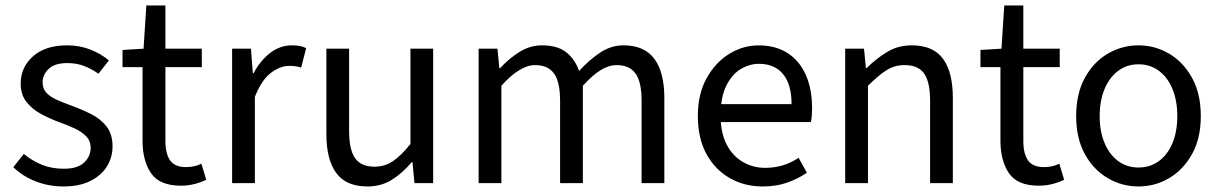

<svg xmlns="http://www.w3.org/2000/svg" viewBox="-20 -662 4406 694"><path d="M209.5 12Q155.8 12 108.6 -6.6Q61.4 -25.1 28.1 -57.7L66 -105.6Q97.8 -79.9 132.4 -66Q167 -52.1 212.2 -52.1Q260.1 -52.1 283.9 -74.4Q307.7 -96.8 307.7 -127.6Q307.7 -152.6 291.6 -169.2Q275.5 -185.7 250.6 -197.4Q225.6 -209 198 -219Q161.8 -232 129 -249.6Q96.2 -267.3 75.5 -293.7Q54.8 -320.2 54.8 -360.1Q54.8 -418.9 99.4 -458.5Q144 -498.1 222.5 -498.1Q268.1 -498.1 306.9 -482.8Q345.7 -467.4 373.6 -443.5L335.8 -395.5Q310.3 -413.6 283.3 -423.8Q256.3 -434 223.5 -434Q177.4 -434 155.7 -412.8Q134 -391.6 134 -364.3Q134 -341.9 147.2 -327.3Q160.4 -312.7 183.7 -302Q207 -291.4 237.1 -280.7Q275.1 -266.8 309.5 -249.5Q344 -232.1 365.4 -204.5Q386.8 -176.9 386.8 -132.5Q386.8 -93.1 366.4 -60.3Q346 -27.6 306.4 -7.8Q266.8 12 209.5 12Z M634.2 9.2Q556.5 9.2 525.9 -36Q495.2 -81.3 495.2 -153.3V-419.3H422.9V-481.4L498.9 -486L509 -642.3H577.9V-486H709.5V-419.3H577.9V-151.8Q577.9 -107.6 594.5 -82.8Q611.2 -58 652.7 -58Q666.1 -58 679.9 -60.6Q693.7 -63.2 708 -70.3L725.5 -12.2Q706.5 -2.8 682.8 3.2Q659.1 9.2 634.2 9.2Z M819 0V-486.1H887L893.9 -397.6H896.6Q921.5 -444.1 957.1 -471.1Q992.8 -498.1 1034.9 -498.1Q1050.9 -498.1 1063.2 -495.9Q1075.5 -493.7 1086.7 -488.1L1068.6 -417.9Q1058.2 -420.9 1048.8 -422.4Q1039.3 -423.9 1024.2 -423.9Q993.4 -423.9 959.8 -399.1Q926.2 -374.3 901.3 -312.1V0Z M1308 12Q1231.3 12 1195.5 -36.5Q1159.7 -85 1159.7 -178V-486H1241.9V-188.7Q1241.9 -120.8 1263.5 -90.2Q1285.2 -59.5 1333.3 -59.5Q1370.4 -59.5 1399.7 -79Q1429 -98.5 1463.6 -141.5V-486H1545.7V0H1478L1471 -75.9H1468.3Q1434.8 -36.3 1396.4 -12.2Q1358 12 1308 12Z M1710 0V-486.1H1778L1784.9 -415.6H1787.6Q1819.5 -450.3 1857.5 -474.2Q1895.5 -498.1 1938.9 -498.1Q1995 -498.1 2026.6 -473.2Q2058.2 -448.2 2073.1 -405.5Q2111.1 -446.9 2150.2 -472.5Q2189.4 -498.1 2233.4 -498.1Q2308.9 -498.1 2345.1 -449.5Q2381.3 -401 2381.3 -308V0H2299.1V-297.4Q2299.1 -365.6 2277.3 -396.1Q2255.5 -426.7 2208.6 -426.7Q2180.4 -426.7 2150.5 -408.2Q2120.7 -389.7 2086.8 -352V0H2004.5V-297.4Q2004.5 -365.6 1982.7 -396.1Q1961 -426.7 1914.1 -426.7Q1859.3 -426.7 1792.3 -352V0Z M2736.4 12Q2670.8 12 2617.7 -18.3Q2564.5 -48.6 2533.4 -105.5Q2502.4 -162.5 2502.4 -242.9Q2502.4 -322.1 2534.1 -379.2Q2565.7 -436.4 2615.8 -467.2Q2665.8 -498 2721.9 -498Q2784.3 -498 2827.5 -469.7Q2870.8 -441.5 2893.1 -390.3Q2915.4 -339.2 2915.4 -270Q2915.4 -257.5 2914.5 -245.2Q2913.6 -232.9 2910.9 -220.8H2561.3V-285.6H2841.2Q2841.2 -356.4 2810.7 -393.9Q2780.1 -431.3 2723.1 -431.3Q2689.7 -431.3 2658 -412.7Q2626.3 -394 2605.5 -352.8Q2584.7 -311.5 2584.7 -243.7Q2584.7 -181.8 2606.4 -139.9Q2628.2 -98 2665.1 -76.6Q2701.9 -55.3 2745.7 -55.3Q2781.2 -55.3 2811.4 -65Q2841.7 -74.8 2866.7 -91.6L2896.6 -37.7Q2865.3 -16 2825.7 -2Q2786.1 12 2736.4 12Z M3035 0V-486.1H3103L3109.9 -416H3112.6Q3147.7 -450.7 3186.8 -474.4Q3226 -498.1 3275.7 -498.1Q3353 -498.1 3388.6 -449.5Q3424.1 -401 3424.1 -308V0H3341.9V-297.4Q3341.9 -365.6 3320.4 -396.1Q3298.9 -426.7 3250.2 -426.7Q3212.9 -426.7 3183.6 -407.8Q3154.3 -389 3117.3 -352V0Z M3735.2 9.2Q3657.5 9.2 3626.9 -36Q3596.2 -81.3 3596.2 -153.3V-419.3H3523.9V-481.4L3599.9 -486L3610 -642.3H3678.9V-486H3810.5V-419.3H3678.9V-151.8Q3678.9 -107.6 3695.5 -82.8Q3712.2 -58 3753.7 -58Q3767.1 -58 3780.9 -60.6Q3794.7 -63.2 3809 -70.3L3826.5 -12.2Q3807.5 -2.8 3783.8 3.2Q3760.1 9.2 3735.2 9.2Z M4095.2 12Q4035.6 12 3984.1 -18.1Q3932.7 -48.1 3901.3 -105Q3869.9 -161.9 3869.9 -242.4Q3869.9 -323.5 3901.3 -380.8Q3932.7 -438 3984.1 -468Q4035.6 -498.1 4095.2 -498.1Q4154.7 -498.1 4205.9 -468Q4257 -438 4288.7 -380.8Q4320.4 -323.5 4320.4 -242.4Q4320.4 -161.9 4288.7 -105Q4257 -48.1 4205.9 -18.1Q4154.7 12 4095.2 12ZM4095.2 -56.5Q4137 -56.5 4168.8 -79.7Q4200.6 -102.9 4218 -144.8Q4235.4 -186.7 4235.4 -242.4Q4235.4 -298.1 4218 -340.3Q4200.6 -382.6 4168.8 -406.1Q4137 -429.6 4095.2 -429.6Q4053.4 -429.6 4021.9 -406.1Q3990.4 -382.6 3972.6 -340.3Q3954.9 -298.1 3954.9 -242.4Q3954.9 -186.7 3972.6 -144.8Q3990.4 -102.9 4021.9 -79.7Q4053.4 -56.5 4095.2 -56.5Z"/></svg>

Font: Source Sans 3 VF
Style: Regular
Weight: 200
Designer: Paul D. Hunt
Foundry: Adobe
Version: Version 3.046;hotconv 1.0.118;makeotfexe 2.5.65603